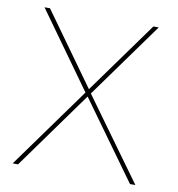

<svg xmlns="http://www.w3.org/2000/svg" viewBox="-79 -771 781 843"><g transform="rotate(10 311.5 -349.5)"><path d="M317.9 -361.8 580.1 0H556.2L306.2 -346.2L57.1 0H33.2L293.9 -361.8L51.8 -699.2H76.2L306.2 -378.9L537.1 -699.2H561Z"/></g></svg>

Font: Montserrat-Hairline
Style: Regular
Weight: 250
Designer: Julieta Ulanovsky
Foundry: Julieta Ulanovsky
Version: Version 1.000;PS 002.000;hotconv 1.0.70;makeotf.lib2.5.58329